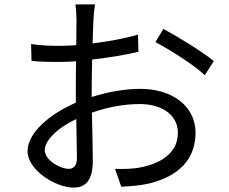

<svg xmlns="http://www.w3.org/2000/svg" viewBox="-20 -819 1040 871"><path d="M411 -799H322C325 -782 327 -748 327 -728C327 -710 326 -666 326 -614C298 -612 272 -611 249 -611C212 -611 176 -612 121 -619L123 -543C157 -539 194 -538 251 -538C272 -538 297 -539 325 -541C324 -497 324 -450 324 -410C324 -392 324 -372 324 -353C209 -304 105 -217 105 -134C105 -45 235 32 313 32C367 32 401 2 401 -91C401 -134 399 -223 397 -308C469 -333 540 -347 615 -347C710 -347 787 -301 787 -216C787 -124 707 -77 619 -60C582 -52 539 -52 502 -53L530 28C565 26 609 24 654 14C791 -19 867 -96 867 -217C867 -337 762 -416 616 -416C550 -416 472 -403 396 -379C396 -391 396 -403 396 -414C396 -454 397 -502 398 -549C471 -557 549 -570 608 -584L606 -662C549 -645 473 -631 400 -622C401 -667 403 -706 404 -730C405 -753 408 -781 411 -799ZM721 -688 685 -628C749 -594 860 -525 909 -478L950 -542C901 -582 792 -650 721 -688ZM183 -138C183 -183 244 -241 326 -279C327 -206 329 -138 329 -102C329 -69 315 -53 292 -53C253 -53 183 -92 183 -138Z"/></svg>

Font: Source Han Sans TC
Style: Regular
Weight: 400
Designer: Ryoko NISHIZUKA 西塚涼子 (kana, bopomofo & ideographs); Paul D. Hunt (Latin, Greek & Cyrillic); Sandoll Communications 산돌커뮤니
Foundry: Adobe
Version: Version 2.002;hotconv 1.0.116;makeotfexe 2.5.65601